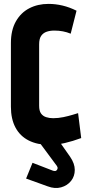

<svg xmlns="http://www.w3.org/2000/svg" viewBox="-20 -732 460 986"><path d="M183 -7V0L272 120Q277 127 275.5 134Q274 141 268.5 144.5Q263 148 253 145L147 104L114 185L225 225Q262 239 294 230Q326 221 345 197Q364 173 364 140.5Q364 108 340 73L288 -1V-7ZM343 -559 373 -677Q337 -695 301 -703.5Q265 -712 229 -712Q174 -712 130.5 -689.5Q87 -667 61.5 -622Q36 -577 36 -511V-184Q36 -121 59.5 -77Q83 -33 127.5 -10.5Q172 12 234 12Q272 12 313 2.5Q354 -7 397 -23L381 -151Q374 -149 353 -142.5Q332 -136 305.5 -130.5Q279 -125 253 -125Q233 -125 216.5 -130.5Q200 -136 190.5 -149.5Q181 -163 181 -189V-504Q181 -533 191.5 -548Q202 -563 219.5 -569Q237 -575 259 -575Q282 -575 303 -571Q324 -567 343 -559Z"/></svg>

Font: Advent Pro ExtraBold
Style: Regular
Weight: 800
Designer: VivaRado, Andreas Kalpakidis
Foundry: VivaRado, Andreas Kalpakidis
Version: Version 3.000